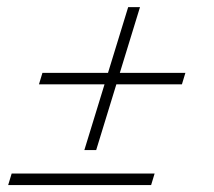

<svg xmlns="http://www.w3.org/2000/svg" viewBox="-20 -532 615 552"><path d="M102 -322.5H290.5L348.5 -511.5H382.5L324.5 -322.5H513L503 -289.5H314.5L256.5 -100.5H222.5L280.5 -289.5H92ZM13.5 -33H424.5L414.5 0H3.5Z"/></svg>

Font: Newsreader 72pt
Style: Italic
Weight: 400
Italic angle: -17°
Designer: Hugues Gentile
Foundry: Production Type
Version: Version 1.003; ttfautohint (v1.8.3)